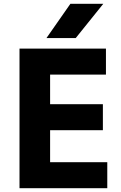

<svg xmlns="http://www.w3.org/2000/svg" viewBox="-20 -984 634 1004"><path d="M82 -730H534V-594H242V-439H518V-303H242V-136H541V0H82ZM348 -964H520L376 -785H223Z"/></svg>

Font: Sora-SIA
Style: Bold
Weight: 700
Designer: Jonathan Barnbrook, Julián Moncada
Foundry: Barnbrook Fonts
Version: Version 2.000